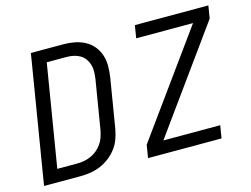

<svg xmlns="http://www.w3.org/2000/svg" viewBox="-99 -902 1398 1070"><g transform="rotate(-15 600.0 -367.5)"><path d="M32 0 153 -735H340Q373 -735 404.5 -729Q436 -723 463.5 -708.5Q491 -694 510.5 -670.5Q530 -647 540 -617.5Q550 -588 550 -555.5Q550 -523 545 -490L498 -205Q493 -177 483 -148.5Q473 -120 454 -95Q435 -70 410 -51Q385 -32 357 -20.5Q329 -9 300 -4.5Q271 0 242 0ZM128 -73H242Q262 -73 282 -76.5Q302 -80 321.5 -88.5Q341 -97 357.5 -110.5Q374 -124 386.5 -141.5Q399 -159 405.5 -178.5Q412 -198 416 -217L463 -502Q466 -523 466.5 -543.5Q467 -564 461.5 -583Q456 -602 445 -617.5Q434 -633 417.5 -643Q401 -653 381 -657.5Q361 -662 340 -662H225ZM632 0 644 -74 1069 -662H741L753 -735H1177L1165 -662L740 -73H1068L1056 0Z"/></g></svg>

Font: Iosevka Aile Oblique
Style: Regular
Weight: 400
Italic angle: -9°
Designer: Belleve Invis
Foundry: Belleve Invis
Version: Version 31.1.0; ttfautohint (v1.8.4)